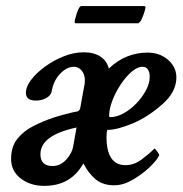

<svg xmlns="http://www.w3.org/2000/svg" viewBox="-20 -605 603 633"><path d="M126 7.8Q80.1 7.8 48.3 -16.6Q16.6 -41 16.6 -81.1Q16.6 -122.1 37.6 -147.9Q58.6 -173.8 91.8 -190.4Q125 -207 161.1 -218.8Q169.9 -221.7 186 -226.1Q202.1 -230.5 216.8 -233.9Q231.4 -237.3 234.4 -237.3Q244.1 -240.2 245.1 -252L256.8 -316.4Q259.8 -327.1 259.8 -340.8Q259.8 -359.4 249.5 -372.1Q239.3 -384.8 223.6 -384.8Q200.2 -384.8 178.2 -361.8Q156.2 -338.9 150.4 -303.7Q147.5 -290 132.3 -281.7Q117.2 -273.4 98.6 -273.4Q65.4 -273.4 65.4 -298.8Q65.4 -319.3 83 -342.3Q100.6 -365.2 128.9 -385.7Q157.2 -406.2 190.4 -419.4Q223.6 -432.6 255.9 -432.6Q289.1 -432.6 310.5 -418.9Q332 -405.3 338.9 -378.9Q367.2 -406.2 399.4 -418.9Q431.6 -431.6 465.8 -431.6Q506.8 -431.6 534.2 -407.7Q561.5 -383.8 561.5 -349.6Q561.5 -301.8 515.6 -261.7Q468.8 -219.7 417.5 -198.2Q366.2 -176.8 335 -176.8Q333 -176.8 332 -169.4Q331.1 -162.1 331.1 -154.3Q331.1 -60.5 393.6 -60.5Q421.9 -60.5 446.8 -79.1Q471.7 -97.7 489.3 -115.2Q491.2 -115.2 498 -106Q504.9 -96.7 504.9 -92.8Q497.1 -76.2 472.2 -52.7Q447.3 -29.3 416.5 -11.7Q385.7 5.9 356.4 5.9Q318.4 5.9 294.4 -14.6Q270.5 -35.2 254.9 -66.4Q213.9 7.8 126 7.8ZM343.8 -218.8Q364.3 -218.8 386.7 -231Q409.2 -243.2 428.7 -263.2Q448.2 -283.2 460.9 -306.6Q473.6 -330.1 473.6 -351.6Q473.6 -366.2 467.8 -375.5Q461.9 -384.8 450.2 -384.8Q432.6 -384.8 413.6 -368.2Q394.5 -351.6 377.4 -325.7Q360.4 -299.8 350.1 -272.5Q339.8 -245.1 339.8 -222.7Q339.8 -218.8 343.8 -218.8ZM153.3 -57.6Q178.7 -57.6 198.2 -78.6Q217.8 -99.6 221.7 -125L232.4 -184.6Q113.3 -159.2 113.3 -96.7Q113.3 -57.6 153.3 -57.6ZM229.5 -528.3Q224.6 -528.3 226.6 -538.1Q238.3 -585 248 -585H455.1Q461.9 -585 459 -576.2Q455.1 -558.6 444.3 -536.1L436.5 -528.3Z"/></svg>

Font: Crimson Text SemiBold
Style: Italic
Weight: 600
Italic angle: -11°
Designer: Sebastian Kosch
Foundry: Sebastian Kosch
Version: Version 1.100; ttfautohint (v1.8.4)